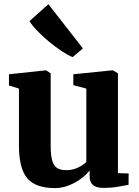

<svg xmlns="http://www.w3.org/2000/svg" viewBox="-20 -902 674 932"><path d="M481.5 10Q447 10 431 -4Q415 -18 415 -47V-75Q399.5 -54 372.8 -34.2Q346 -14.5 313.5 -1.8Q281 11 246.5 11Q152.5 11 112.2 -36.8Q72 -84.5 72 -195V-472L23.5 -487V-541.5L201 -560.5H204L226 -546V-193.5Q226 -150 233 -124.2Q240 -98.5 256.2 -87.2Q272.5 -76 300.5 -76Q324.5 -76 343.5 -82.5Q362.5 -89 376.5 -98.2Q390.5 -107.5 399 -115.5V-472L336 -488.5V-541.5L523 -560.5H528L552.5 -546V-61.5L604.5 -60L604 -5Q586 -1.5 554.2 4.2Q522.5 10 481.5 10ZM332 -625Q310.5 -633.5 280.5 -653.2Q250.5 -673 219.5 -698.5Q188.5 -724 162.5 -750.8Q136.5 -777.5 123 -799.5L215 -881.5L382.5 -667L333 -625Z"/></svg>

Font: Merriweather 36pt ExtraBold
Style: Regular
Weight: 800
Designer: Eben Sorkin
Foundry: Eben Sorkin
Version: Version 2.100